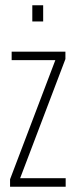

<svg xmlns="http://www.w3.org/2000/svg" viewBox="-20 -705 286 725"><path d="M18 0V-28L189 -478H24V-510H227V-482L56 -32H228V0ZM102 -624V-685H143V-624Z"/></svg>

Font: Saira UltraCondensed Thin
Style: Regular
Weight: 250
Width: 1
Designer: Hector Gatti with collaboration of the Omnibus-Type team
Foundry: Omnibus-Type
Version: Version 1.101